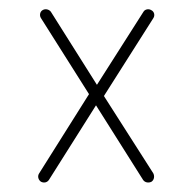

<svg xmlns="http://www.w3.org/2000/svg" viewBox="-20 -394 420 412"><path d="M309 -22 203 -188 309 -355C313 -361 311 -369 305 -372C299 -376 291 -374 288 -369L188 -212L89 -369C85 -374 77 -376 71 -372C66 -369 64 -361 68 -355L171 -192L64 -22C60 -16 62 -8 68 -4C74 -1 81 -2 85 -8L186 -168L287 -8C291 -2 299 -1 305 -4C311 -8 312 -16 309 -22Z"/></svg>

Font: LS
Style: Light
Weight: 300
Designer: BSozoo
Foundry: BSozoo
Version: Version 001.000